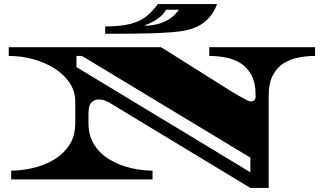

<svg xmlns="http://www.w3.org/2000/svg" viewBox="-20 -882 1584 944"><path d="M1211 42 515 -379Q515 -379 499.5 -386Q484 -393 465 -393Q446 -393 430.5 -379Q415 -365 415 -323V-277Q415 -212 445 -167.5Q475 -123 522.5 -95.5Q570 -68 625 -55.5Q680 -43 730 -43V0H35V-43Q85 -43 140 -55.5Q195 -68 242.5 -95.5Q290 -123 320 -167.5Q350 -212 350 -277V-382Q350 -433 322.5 -474.5Q295 -516 248 -545.5Q201 -575 143 -591Q85 -607 23 -607V-650H772L1120 -431Q1120 -431 1132 -424Q1144 -417 1160.5 -407.5Q1177 -398 1192 -390.5Q1207 -383 1214 -383Q1220 -383 1228.5 -388Q1237 -393 1237 -410Q1237 -475 1215.5 -514Q1194 -553 1160 -573Q1126 -593 1086 -600Q1046 -607 1009 -607V-650H1529V-607Q1492 -607 1452 -600Q1412 -593 1378 -573Q1344 -553 1322.5 -514Q1301 -475 1301 -410V42ZM1211 -35V-107L383 -607H356V-552ZM497 -716V-752Q575 -752 623 -765Q671 -778 701 -802.5Q731 -827 756 -862H1047Q1047 -862 1041 -846.5Q1035 -831 1019.5 -809Q1004 -787 975 -766Q946 -745 899 -734Q870 -727 824.5 -723.5Q779 -720 728.5 -718.5Q678 -717 631 -716.5Q584 -716 551 -716ZM695 -755Q747 -758 780.5 -772Q814 -786 833 -804Q852 -822 860 -834H796Q787 -816 769 -800.5Q751 -785 730.5 -774.5Q710 -764 695 -759Z"/></svg>

Font: Diplomata SC
Style: Regular
Weight: 400
Designer: Eduardo Rodriguez Tunni
Foundry: Eduardo Rodriguez Tunni
Version: Version 1.002; ttfautohint (v1.8.4.7-5d5b);gftools[0.9.23]